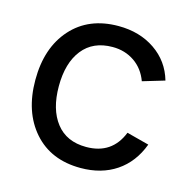

<svg xmlns="http://www.w3.org/2000/svg" viewBox="-89 -642 738 745"><g transform="rotate(15 280.5 -270.0)"><path d="M297.4 15.1Q178.2 15.1 109.1 -63.2Q40 -141.6 40 -270Q40 -399.4 109.6 -477.3Q179.2 -555.2 298.3 -555.2Q383.8 -555.2 445.6 -512.9Q507.3 -470.7 528.3 -397.9L440.4 -371.6Q423.3 -418.5 385.3 -444.6Q347.2 -470.7 297.4 -470.7Q218.8 -470.7 176.5 -417Q134.3 -363.3 134.3 -270Q134.3 -177.2 176.3 -123.3Q218.3 -69.3 297.4 -69.3Q400.9 -69.3 438.5 -164.1L528.3 -140.6Q500 -64.9 440.4 -24.9Q380.9 15.1 297.4 15.1Z"/></g></svg>

Font: Vela Sans Med
Style: Regular
Weight: 500
Designer: Principal design: Mikhail Sharanda - project Manrope.
Design modification: Ravid Balaliev
Foundry: Mikhail Sharanda
Version: Version 1.001